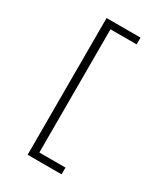

<svg xmlns="http://www.w3.org/2000/svg" viewBox="-229 -916 1020 1165"><g transform="rotate(30 281.0 -333.0)"><path d="M162.6 -811.5H400.4V-764.2H217.3V99.1H400.4V146.5H162.6Z"/></g></svg>

Font: Reddit Mono Light
Style: Regular
Weight: 300
Monospace: yes
Designer: Stephen Hutchings
Foundry: Reddit
Version: Version 1.011